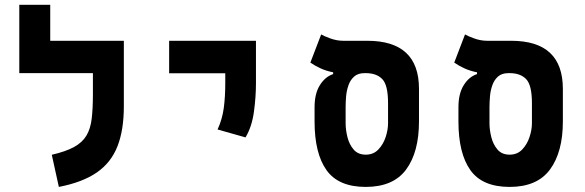

<svg xmlns="http://www.w3.org/2000/svg" viewBox="-20 -752 2384 782"><path d="M484.4 -585.9V-318.4Q484.4 -222.2 458.3 -155.8Q432.1 -89.4 374 -49.3Q315.9 -9.3 219.7 9.3L190.9 -121.6Q248 -134.8 281.7 -153.3Q315.4 -171.9 332 -199.7Q348.6 -227.5 353.5 -268.6Q358.4 -309.6 358.4 -367.2V-454.1H58.6V-732.4H184.6V-585.9Z M980 -192.4 866.2 -224.6Q885.3 -266.6 891.4 -312Q897.5 -357.4 897.5 -414.1V-453.6H668.9V-585.9H1022.5V-414.1Q1022.5 -357.4 1014.2 -296.6Q1005.9 -235.8 980 -192.4Z M1469.7 9.3Q1358.4 9.3 1309.8 -59.1Q1261.2 -127.4 1261.2 -257.3V-315.4Q1261.2 -370.6 1282.7 -405Q1304.2 -439.5 1336.9 -450.2V-457.5Q1309.1 -462.9 1285.6 -473.6Q1262.2 -484.4 1244.1 -497.1L1288.1 -611.8Q1299.3 -605 1325.4 -595.5Q1351.6 -585.9 1378.4 -585.9H1476.1Q1686.5 -585.9 1686.5 -390.1V-257.3Q1686.5 -132.8 1634.3 -61.8Q1582 9.3 1469.7 9.3ZM1469.7 -122.1Q1501 -122.1 1521 -143.1Q1541 -164.1 1550.8 -193.8Q1560.5 -223.6 1560.5 -250V-332Q1560.5 -405.3 1537.1 -429.7Q1513.7 -454.1 1469.7 -454.1H1464.8Q1438 -454.1 1422.4 -440.2Q1406.7 -426.3 1399.2 -404.5Q1391.6 -382.8 1389.6 -358.9Q1387.7 -335 1387.7 -315.4V-250Q1387.7 -223.6 1395 -193.8Q1402.3 -164.1 1420.2 -143.1Q1438 -122.1 1469.7 -122.1Z M2055.7 9.3Q1944.3 9.3 1895.8 -59.1Q1847.2 -127.4 1847.2 -257.3V-315.4Q1847.2 -370.6 1868.7 -405Q1890.1 -439.5 1922.9 -450.2V-457.5Q1895 -462.9 1871.6 -473.6Q1848.1 -484.4 1830.1 -497.1L1874 -611.8Q1885.3 -605 1911.4 -595.5Q1937.5 -585.9 1964.4 -585.9H2062Q2272.5 -585.9 2272.5 -390.1V-257.3Q2272.5 -132.8 2220.2 -61.8Q2168 9.3 2055.7 9.3ZM2055.7 -122.1Q2086.9 -122.1 2106.9 -143.1Q2127 -164.1 2136.7 -193.8Q2146.5 -223.6 2146.5 -250V-332Q2146.5 -405.3 2123 -429.7Q2099.6 -454.1 2055.7 -454.1H2050.8Q2023.9 -454.1 2008.3 -440.2Q1992.7 -426.3 1985.1 -404.5Q1977.5 -382.8 1975.6 -358.9Q1973.6 -335 1973.6 -315.4V-250Q1973.6 -223.6 1981 -193.8Q1988.3 -164.1 2006.1 -143.1Q2023.9 -122.1 2055.7 -122.1Z"/></svg>

Font: Cascadia Mono PL
Style: Bold
Weight: 700
Monospace: yes
Designer: Aaron Bell
Foundry: Saja Typeworks
Version: Version 2404.023; ttfautohint (v1.8.4)